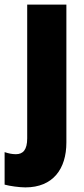

<svg xmlns="http://www.w3.org/2000/svg" viewBox="-62 -573 365 833"><path d="M48 240C168 240 226 160 226 45V-553H56V27C56 77 38 96 7 96C-9 96 -24 93 -42 87V228C-21 234 22 240 48 240Z"/></svg>

Font: Noto Sans Sinhala Condensed Black
Style: Regular
Weight: 900
Width: 3
Designer: Jelle Bosma - Monotype Design Team
Foundry: Monotype Imaging Inc.
Version: Version 2.006